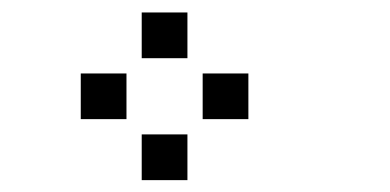

<svg xmlns="http://www.w3.org/2000/svg" viewBox="-20 -708 640 315"><path d="M213.5 -687.5Q212.5 -687.5 212.5 -687.5Q212.5 -687.5 212.5 -686.5V-613.5Q212.5 -612.5 212.5 -612.5Q212.5 -612.5 213.5 -612.5H286.5Q287.5 -612.5 287.5 -612.5Q287.5 -612.5 287.5 -613.5V-686.5Q287.5 -687.5 287.5 -687.5Q287.5 -687.5 286.5 -687.5ZM113.5 -587.5Q112.5 -587.5 112.5 -587.5Q112.5 -587.5 112.5 -586.5V-513.5Q112.5 -512.5 112.5 -512.5Q112.5 -512.5 113.5 -512.5H186.5Q187.5 -512.5 187.5 -512.5Q187.5 -512.5 187.5 -513.5V-586.5Q187.5 -587.5 187.5 -587.5Q187.5 -587.5 186.5 -587.5ZM313.5 -587.5Q312.5 -587.5 312.5 -587.5Q312.5 -587.5 312.5 -586.5V-513.5Q312.5 -512.5 312.5 -512.5Q312.5 -512.5 313.5 -512.5H386.5Q387.5 -512.5 387.5 -512.5Q387.5 -512.5 387.5 -513.5V-586.5Q387.5 -587.5 387.5 -587.5Q387.5 -587.5 386.5 -587.5ZM213.5 -487.5Q212.5 -487.5 212.5 -487.5Q212.5 -487.5 212.5 -486.5V-413.5Q212.5 -412.5 212.5 -412.5Q212.5 -412.5 213.5 -412.5H286.5Q287.5 -412.5 287.5 -412.5Q287.5 -412.5 287.5 -413.5V-486.5Q287.5 -487.5 287.5 -487.5Q287.5 -487.5 286.5 -487.5Z"/></svg>

Font: Doto Black
Style: Regular
Weight: 900
Monospace: yes
Version: Version 1.000